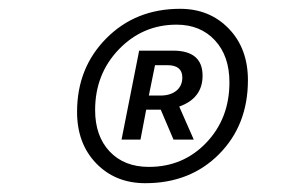

<svg xmlns="http://www.w3.org/2000/svg" viewBox="-20 -734 640 436"><path d="M310 -318Q242 -318 198.5 -363Q155 -408 155 -480Q155 -580 221.5 -647Q288 -714 389 -714Q456 -714 499.5 -669Q543 -624 543 -552Q543 -450 477.5 -384Q412 -318 310 -318ZM318 -355Q396 -355 448.5 -410Q501 -465 501 -547Q501 -607 468 -642.5Q435 -678 381 -678Q304 -678 250 -622Q196 -566 196 -484Q196 -425 229 -390Q262 -355 318 -355ZM360 -586H332L318 -517H344Q367 -517 380.5 -528Q394 -539 394 -558Q394 -586 360 -586ZM256 -417 296 -619H373Q440 -619 440 -562Q440 -511 387 -492L420 -417H374L345 -485H342H312L299 -417Z"/></svg>

Font: TypoPRO Source Code Pro
Style: Italic
Weight: 500
Italic angle: -11°
Monospace: yes
Designer: Paul D. Hunt, Teo Tuominen
Foundry: Adobe Systems Incorporated
Version: Version 1.030;PS 1.0;hotconv 1.0.84;makeotf.lib2.5.63406